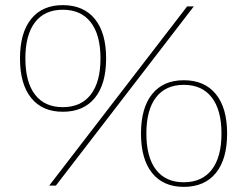

<svg xmlns="http://www.w3.org/2000/svg" viewBox="-20 -724 964 749"><path d="M225 -704Q306 -704 350 -650Q394 -596 394 -496Q394 -396 350 -342Q306 -288 225 -288Q145 -288 101.5 -342Q58 -396 58 -496Q58 -596 101.5 -650Q145 -704 225 -704ZM710 -699H736L198 0H172ZM334 -637Q296 -686 225 -686Q154 -686 116.5 -637Q79 -588 79 -496Q79 -404 116.5 -355Q154 -306 225 -306Q296 -306 334 -355Q372 -404 372 -496Q372 -588 334 -637ZM697 -411Q778 -411 822 -357Q866 -303 866 -203Q866 -103 822 -49Q778 5 697 5Q617 5 573.5 -49Q530 -103 530 -203Q530 -303 573.5 -357Q617 -411 697 -411ZM806 -344Q768 -393 697 -393Q626 -393 588.5 -344Q551 -295 551 -203Q551 -111 588.5 -62Q626 -13 697 -13Q768 -13 806 -62Q844 -111 844 -203Q844 -295 806 -344Z"/></svg>

Font: Montserrat arm Thin
Style: Regular
Weight: 250
Designer: Julieta Ulanovsky
Foundry: Julieta Ulanovsky
Version: Version 6.000;PS 006.000;hotconv 1.0.88;makeotf.lib2.5.64775